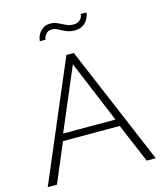

<svg xmlns="http://www.w3.org/2000/svg" viewBox="-132 -1013 938 1109"><g transform="rotate(-15 337.5 -458.5)"><path d="M316 -710H360L660 0H606L507 -234H168L69 0H14ZM493 -276 338 -648 180 -276ZM399 -834Q377 -834 360 -840Q343 -846 329 -853.5Q315 -861 301.5 -867.5Q288 -874 273 -874Q256 -874 246 -867Q236 -860 231 -851.5Q226 -843 224 -835.5Q222 -828 222 -826H188Q188 -830 191 -843.5Q194 -857 203.5 -871.5Q213 -886 229.5 -897.5Q246 -909 273 -909Q293 -909 308.5 -902.5Q324 -896 338 -888.5Q352 -881 366.5 -875Q381 -869 400 -869Q420 -869 431.5 -876Q443 -883 448.5 -891.5Q454 -900 455.5 -907.5Q457 -915 457 -917H491Q491 -912 487.5 -898.5Q484 -885 474.5 -871Q465 -857 447 -845.5Q429 -834 399 -834Z"/></g></svg>

Font: Oxford Sans
Style: Regular
Weight: 300
Designer: Matt McInerney, Pablo Impallari, Rodrigo Fuenzalida
Foundry: Matt McInerney, Pablo Impallari, Rodrigo Fuenzalida
Version: Version 3.000g; ttfautohint (v1.5) -l 8 -r 28 -G 28 -x 14 -D